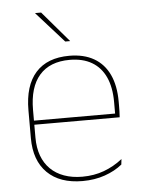

<svg xmlns="http://www.w3.org/2000/svg" viewBox="-51 -721 577 772"><g transform="rotate(-5 237.5 -335.0)"><path d="M251.5 9.5Q160 9.5 109.5 -40.2Q59 -90 59 -180.5V-292.5Q59 -392.5 105.8 -444.8Q152.5 -497 241.5 -497Q300 -497 340.8 -473.5Q381.5 -450 402.5 -405.2Q423.5 -360.5 423.5 -296.5V-279.5Q423.5 -268.5 423.2 -257.5Q423 -246.5 422 -233H405Q405 -250.5 405 -266.5Q405 -282.5 405 -296Q405 -355.5 386.2 -396.5Q367.5 -437.5 331 -459Q294.5 -480.5 241.5 -480.5Q161.5 -480.5 119.5 -432.5Q77.5 -384.5 77.5 -292.5V-243.5V-239.5V-181Q77.5 -140 89.2 -108Q101 -76 123.5 -53.8Q146 -31.5 178.5 -19.8Q211 -8 252 -8Q299.5 -8 339.5 -22.8Q379.5 -37.5 414.5 -65L412 -43Q382.5 -19 341.5 -4.8Q300.5 9.5 251.5 9.5ZM67.5 -233V-249.5H415.5V-233ZM144 -680 250 -556V-555.5H230.5L120 -679V-680Z"/></g></svg>

Font: Anek Gurmukhi Thin
Style: Regular
Weight: 250
Designer: Sarang Kulkarni (Gurmukhi), Yesha Goshar (Latin)
Foundry: Ek Type
Version: Version 1.003